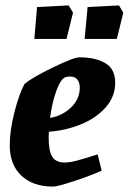

<svg xmlns="http://www.w3.org/2000/svg" viewBox="-20 -681 476 710"><path d="M161 -194Q160 -186 160 -170Q160 -122 173.5 -101Q187 -80 219 -80Q237 -80 262 -86.5Q287 -93 341 -110L356 -50Q314 -31 253 -11Q192 9 176 9Q102 9 59 -31.5Q16 -72 16 -144Q16 -198 33.5 -266.5Q51 -335 71 -371Q100 -395 176.5 -432Q253 -469 274 -469Q333 -469 369.5 -447.5Q406 -426 406 -375Q406 -323 370 -283Q334 -243 277.5 -220.5Q221 -198 161 -194ZM165 -245Q209 -252 242 -283Q275 -314 275 -357Q275 -376 266 -387Q257 -398 240 -398Q231 -398 223 -396Q205 -390 189 -347Q173 -304 165 -245ZM107 -537 117 -655 234 -661 250 -634 226 -537ZM293 -537 304 -655 420 -661 436 -634 412 -537Z"/></svg>

Font: Grenze
Style: Bold Italic
Weight: 700
Italic angle: -10°
Designer: Renata Polastri
Foundry: Omnibus-Type
Version: Version 1.002; ttfautohint (v1.8)